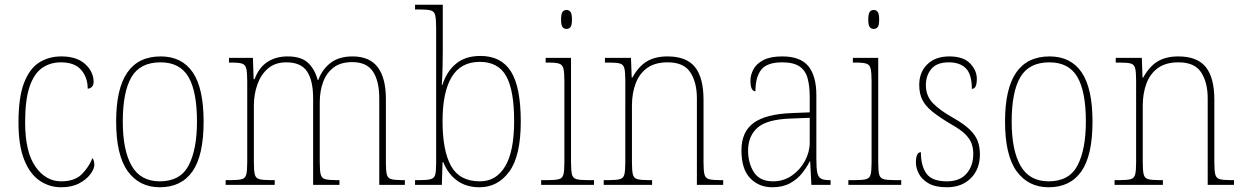

<svg xmlns="http://www.w3.org/2000/svg" viewBox="-20 -780 5252 810"><path d="M238 10Q188 10 147 -18Q106 -46 82 -106Q58 -166 58 -263Q58 -370 81.5 -430.5Q105 -491 145.5 -516.5Q186 -542 239 -542Q304 -542 339.5 -509.5Q375 -477 375 -434Q375 -421 367.5 -413.5Q360 -406 350 -406Q350 -453 322.5 -485Q295 -517 237 -517Q192 -517 158 -493.5Q124 -470 105 -415Q86 -360 86 -264Q86 -139 129.5 -77Q173 -15 238 -15Q295 -15 325 -45Q355 -75 370 -113Q378 -103 378 -85Q378 -68 361.5 -45.5Q345 -23 314 -6.5Q283 10 238 10Z M654 10Q568 10 519 -57.5Q470 -125 470 -267Q470 -406 517 -474Q564 -542 658 -542Q747 -542 793 -475Q839 -408 839 -267Q839 -124 792 -57Q745 10 654 10ZM654 -15Q741 -15 776 -82.5Q811 -150 811 -267Q811 -394 775 -455.5Q739 -517 657 -517Q571 -517 534.5 -454.5Q498 -392 498 -267Q498 -146 535.5 -80.5Q573 -15 654 -15Z M932 0V-20H950Q985 -20 1000 -24Q1015 -28 1019 -44Q1023 -60 1023 -95V-438Q1023 -474 1019 -490.5Q1015 -507 1001.5 -511.5Q988 -516 958 -516H946V-536H1047L1050 -446H1054Q1072 -495 1108 -518.5Q1144 -542 1193 -542Q1252 -542 1280.5 -514Q1309 -486 1320 -443H1323Q1339 -487 1374.5 -514.5Q1410 -542 1467 -542Q1539 -542 1573.5 -496.5Q1608 -451 1608 -362V-93Q1608 -59 1612 -43.5Q1616 -28 1631.5 -24Q1647 -20 1681 -20H1688V0H1580V-365Q1580 -438 1553.5 -478Q1527 -518 1466 -518Q1417 -518 1387 -495Q1357 -472 1343 -433.5Q1329 -395 1329 -349V-95Q1329 -60 1333 -44Q1337 -28 1352.5 -24Q1368 -20 1402 -20H1412V0H1301V-365Q1301 -440 1275.5 -478.5Q1250 -517 1188 -517Q1141 -517 1111 -491.5Q1081 -466 1066 -424Q1051 -382 1051 -334V-95Q1051 -60 1055 -44Q1059 -28 1074.5 -24Q1090 -20 1126 -20H1139V0Z M2003 10Q1947 10 1908.5 -18Q1870 -46 1850 -96H1847L1844 0H1731V-20H1748Q1781 -20 1796.5 -24Q1812 -28 1816 -43Q1820 -58 1820 -91V-662Q1820 -699 1816 -715.5Q1812 -732 1797.5 -736Q1783 -740 1754 -740H1731V-760H1848V-560Q1848 -533 1847 -493.5Q1846 -454 1844 -421H1846Q1864 -478 1903.5 -511Q1943 -544 2007 -544Q2094 -544 2135.5 -478.5Q2177 -413 2177 -267Q2177 -122 2128.5 -56Q2080 10 2003 10ZM2005 -15Q2073 -15 2111 -78Q2149 -141 2149 -270Q2149 -399 2115.5 -459Q2082 -519 2004 -519Q1924 -519 1885.5 -455Q1847 -391 1847 -269Q1847 -144 1883 -79.5Q1919 -15 2005 -15Z M2370 -658Q2359 -658 2353 -666Q2347 -674 2347 -698Q2347 -721 2353 -729.5Q2359 -738 2370 -738Q2381 -738 2387 -729.5Q2393 -721 2393 -698Q2393 -674 2387 -666Q2381 -658 2370 -658ZM2263 0V-20H2288Q2322 -20 2337.5 -24Q2353 -28 2357 -44Q2361 -60 2361 -95V-438Q2361 -474 2357 -490.5Q2353 -507 2339 -511.5Q2325 -516 2296 -516H2282V-536H2389V-95Q2389 -60 2393 -44Q2397 -28 2412.5 -24Q2428 -20 2462 -20H2486V0Z M2527 0V-20H2545Q2579 -20 2594.5 -24Q2610 -28 2614 -44Q2618 -60 2618 -95V-442Q2618 -476 2614 -492Q2610 -508 2595.5 -512Q2581 -516 2551 -516H2532V-536H2642L2645 -453H2648Q2674 -500 2709 -521Q2744 -542 2796 -542Q2876 -542 2912 -497Q2948 -452 2948 -359V-95Q2948 -60 2952 -44Q2956 -28 2971.5 -24Q2987 -20 3020 -20H3031V0H2920V-365Q2920 -432 2892.5 -474.5Q2865 -517 2797 -517Q2743 -517 2710 -493Q2677 -469 2661.5 -427.5Q2646 -386 2646 -334V-95Q2646 -60 2650 -44Q2654 -28 2669.5 -24Q2685 -20 2719 -20H2731V0Z M3238 10Q3182 10 3145 -28Q3108 -66 3108 -146Q3108 -224 3159.5 -261.5Q3211 -299 3321 -303L3396 -306V-371Q3396 -417 3387 -450Q3378 -483 3352.5 -500Q3327 -517 3280 -517Q3216 -517 3191.5 -486Q3167 -455 3167 -395Q3146 -395 3146 -440Q3146 -464 3158.5 -487.5Q3171 -511 3200.5 -526.5Q3230 -542 3280 -542Q3357 -542 3390.5 -500.5Q3424 -459 3424 -379V-107Q3424 -70 3428 -51.5Q3432 -33 3443.5 -26.5Q3455 -20 3479 -20H3484V0H3403L3398 -99H3396Q3384 -75 3364 -49.5Q3344 -24 3313 -7Q3282 10 3238 10ZM3241 -15Q3286 -15 3321 -39.5Q3356 -64 3376 -101.5Q3396 -139 3396 -178V-283L3319 -280Q3216 -277 3176 -241.5Q3136 -206 3136 -145Q3136 -92 3160.5 -53.5Q3185 -15 3241 -15Z M3666 -658Q3655 -658 3649 -666Q3643 -674 3643 -698Q3643 -721 3649 -729.5Q3655 -738 3666 -738Q3677 -738 3683 -729.5Q3689 -721 3689 -698Q3689 -674 3683 -666Q3677 -658 3666 -658ZM3559 0V-20H3584Q3618 -20 3633.5 -24Q3649 -28 3653 -44Q3657 -60 3657 -95V-438Q3657 -474 3653 -490.5Q3649 -507 3635 -511.5Q3621 -516 3592 -516H3578V-536H3685V-95Q3685 -60 3689 -44Q3693 -28 3708.5 -24Q3724 -20 3758 -20H3782V0Z M3975 10Q3925 10 3896.5 -7Q3868 -24 3856 -48Q3844 -72 3844 -94Q3844 -138 3865 -138Q3865 -80 3888.5 -47.5Q3912 -15 3975 -15Q4029 -15 4057.5 -47.5Q4086 -80 4086 -131Q4086 -154 4079 -174Q4072 -194 4052.5 -213.5Q4033 -233 3994 -255Q3943 -285 3913 -309.5Q3883 -334 3870.5 -360Q3858 -386 3858 -422Q3858 -475 3892 -508.5Q3926 -542 3985 -542Q4044 -542 4072.5 -512.5Q4101 -483 4101 -447Q4101 -405 4080 -405Q4080 -466 4055 -491.5Q4030 -517 3983 -517Q3932 -517 3909 -489Q3886 -461 3886 -421Q3886 -376 3915 -345.5Q3944 -315 4001 -283Q4047 -257 4071.5 -233Q4096 -209 4105 -184Q4114 -159 4114 -129Q4114 -66 4075.5 -28Q4037 10 3975 10Z M4404 10Q4318 10 4269 -57.5Q4220 -125 4220 -267Q4220 -406 4267 -474Q4314 -542 4408 -542Q4497 -542 4543 -475Q4589 -408 4589 -267Q4589 -124 4542 -57Q4495 10 4404 10ZM4404 -15Q4491 -15 4526 -82.5Q4561 -150 4561 -267Q4561 -394 4525 -455.5Q4489 -517 4407 -517Q4321 -517 4284.5 -454.5Q4248 -392 4248 -267Q4248 -146 4285.5 -80.5Q4323 -15 4404 -15Z M4682 0V-20H4700Q4734 -20 4749.5 -24Q4765 -28 4769 -44Q4773 -60 4773 -95V-442Q4773 -476 4769 -492Q4765 -508 4750.5 -512Q4736 -516 4706 -516H4687V-536H4797L4800 -453H4803Q4829 -500 4864 -521Q4899 -542 4951 -542Q5031 -542 5067 -497Q5103 -452 5103 -359V-95Q5103 -60 5107 -44Q5111 -28 5126.5 -24Q5142 -20 5175 -20H5186V0H5075V-365Q5075 -432 5047.5 -474.5Q5020 -517 4952 -517Q4898 -517 4865 -493Q4832 -469 4816.5 -427.5Q4801 -386 4801 -334V-95Q4801 -60 4805 -44Q4809 -28 4824.5 -24Q4840 -20 4874 -20H4886V0Z"/></svg>

Font: Noto Serif Georgian SemiCondensed Thin
Style: Regular
Weight: 100
Width: 4
Designer: Monotype Design Team, Akaki Razmadze
Foundry: Google LLC
Version: Version 2.003; ttfautohint (v1.8.4.7-5d5b)